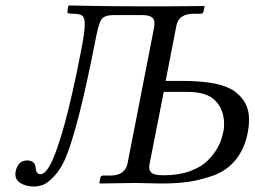

<svg xmlns="http://www.w3.org/2000/svg" viewBox="-20 -668 928 700"><path d="M445 -72 542 -569Q543 -575 543 -585Q543 -613 499 -613H394Q361 -613 350 -597.5Q339 -582 326 -512Q266 -206 220 -94Q202 -51 177.5 -25.5Q153 0 136.5 6Q120 12 105 12Q75 12 55.5 0Q36 -12 36 -33Q36 -39 37 -42Q45 -83 79 -83Q108 -83 110 -56Q112 -33 127 -33Q144 -33 162 -65Q214 -164 276 -485Q289 -550 289 -580Q289 -604 279.5 -611Q270 -618 245 -618Q232 -618 228.5 -619.5Q225 -621 226 -628L229 -646L231 -648Q242 -648 318 -646.5Q394 -645 474 -645H598Q622 -645 660 -645.5Q698 -646 724 -646L726 -645L722 -626Q720 -618 713 -618H687Q631 -618 623 -574L584 -373H645Q783 -373 835.5 -335Q888 -297 888 -233Q888 -210 883 -183Q871 -124 838.5 -84.5Q806 -45 757.5 -28Q709 -11 666.5 -5Q624 1 569 1Q550 1 518.5 0Q487 -1 473 -1L344 1L342 -1L346 -20Q348 -28 355 -28H382Q436 -28 445 -72ZM577 -333 527 -79Q524 -67 524 -58Q524 -43 535.5 -36Q547 -29 577 -29Q631 -29 672.5 -44Q714 -59 738 -83.5Q762 -108 775 -132.5Q788 -157 793 -183Q797 -196 797 -217Q797 -266 766.5 -299.5Q736 -333 664 -333Z"/></svg>

Font: Linux Libertine O
Style: Italic
Weight: 400
Italic angle: -12°
Designer: Philipp H. Poll
Foundry: Philipp H. Poll
Version: Version 5.1.6